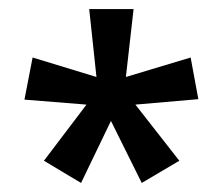

<svg xmlns="http://www.w3.org/2000/svg" viewBox="-20 -781 493 424"><path d="M275 -761 258 -611 401 -654 418 -562 279 -550 376 -426 293 -377 225 -514 159 -377 77 -426 171 -550 34 -561 52 -654 193 -611 177 -761Z"/></svg>

Font: Noto Sans Ethiopic Condensed Medium
Style: Regular
Weight: 500
Width: 3
Designer: Monotype Design Team
Foundry: Monotype Imaging Inc.
Version: Version 2.102; ttfautohint (v1.8.4.7-5d5b)